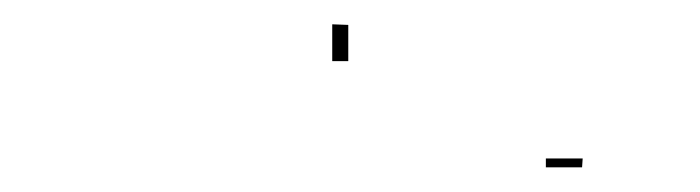

<svg xmlns="http://www.w3.org/2000/svg" viewBox="-20 -396 576 158"><path d="M253.4 -345.7H266.6V-375.5L253.4 -376ZM429.2 -258.3H459L459.5 -265.6H429.2Z"/></svg>

Font: Wand UI Pro Bold
Style: Regular
Weight: 700
Designer: Andreas Faust
Version: Version 1.003;FEAKit 1.0